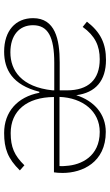

<svg xmlns="http://www.w3.org/2000/svg" viewBox="183 -722 545 952"><g transform="rotate(90 456.0 -246.5)"><path d="M236.5 6C324.5 6 401.5 -34.5 435.5 -168.5H440.5C461 -60.5 534.5 6 640 6C718 6 767 -12.5 825.5 -72L800 -94.5C751.5 -44.5 709.5 -26.5 640.5 -26.5C530.5 -26.5 462.5 -105.5 461.5 -241H835C837 -250.5 838 -270.5 838 -284.5C838 -380.5 786.5 -498 634.5 -498C546.5 -498 480.5 -440.5 452.5 -351.5C440.5 -447.5 380.5 -499 277.5 -499C197.5 -499 140.5 -473 88 -404.5L114 -383.5C158 -444.5 207 -468 274.5 -468C375.5 -468 428.5 -411.5 428.5 -305V-269.5H289.5C175 -269.5 70.5 -247 70.5 -137.5C70.5 -50.5 133 6 236.5 6ZM105.5 -137C105.5 -211.5 163.5 -242.5 291.5 -242.5H428.5V-234.5C412 -79.5 330 -25 240 -25C156 -25 105.5 -68.5 105.5 -137ZM461 -268.5C465.5 -383.5 532 -468 634.5 -468C756 -468 798.5 -376 803 -302C804 -291.5 805 -281 804 -268.5Z"/></g></svg>

Font: HK Grotesk ExtraLight
Style: Regular
Weight: 200
Designer: Alfredo Marco Pradil
Foundry: Hanken Design Co.
Version: Version 3.001;FEAKit 1.0